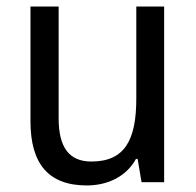

<svg xmlns="http://www.w3.org/2000/svg" viewBox="-20 -556 599 586"><path d="M481 -536H396V-255C396 -129 361 -63 259 -63C191 -63 159 -106 159 -195V-536H73V-186C73 -56 128 10 245 10C307 10 365 -16 395 -71H400L412 0H481Z"/></svg>

Font: Noto Sans Devanagari UI SemiCondensed
Style: Regular
Weight: 400
Width: 4
Designer: Jelle Bosma - Monotype Design Team
Foundry: Monotype Imaging Inc.
Version: Version 2.004